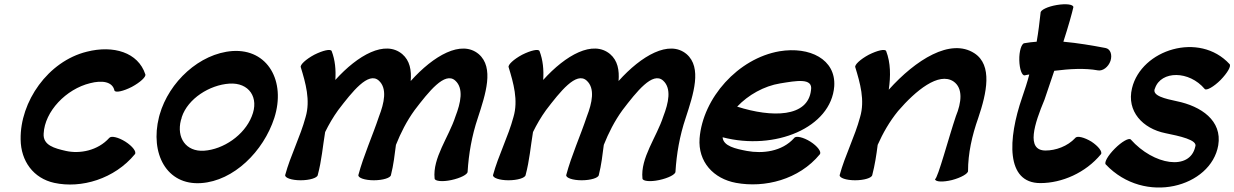

<svg xmlns="http://www.w3.org/2000/svg" viewBox="-20 -806 5683 884"><path d="M649 -464C616 -565 502 -599 380 -568C201 -524 72 -338 75 -164C76 -64 134 15 230 36C354 63 507 18 601 -96C610 -107 590 -133 557 -154C525 -174 492 -182 483 -171C430 -112 347 -97 284 -111C231 -123 177 -137 181 -191C186 -293 284 -396 395 -423C449 -437 498 -431 507 -389C512 -378 548 -386 587 -406C626 -427 654 -453 649 -464Z M712 -267C670 -99 747 48 906 37C1056 27 1193 -109 1243 -263C1297 -432 1213 -582 1050 -571C899 -560 758 -429 715 -278C714 -274 713 -270 712 -267ZM817 -267C845 -352 945 -415 1036 -421C1126 -427 1175 -357 1139 -270C1105 -184 1009 -118 919 -112C836 -107 792 -172 813 -253C815 -257 816 -262 817 -267Z M1365 -496C1387 -424 1410 -344 1387 -267C1363 -177 1317 -89 1293 0C1291 13 1323 24 1364 24C1406 24 1441 13 1443 0C1461 -67 1466 -132 1477 -198C1494 -233 1514 -267 1537 -299C1602 -384 1676 -478 1724 -435C1764 -399 1749 -332 1725 -270C1695 -180 1654 -90 1630 0C1628 13 1660 24 1701 24C1743 24 1778 13 1780 0C1792 -47 1797 -93 1803 -139C1825 -194 1852 -248 1889 -299C1954 -384 2028 -478 2076 -435C2116 -399 2101 -332 2077 -270C2046 -174 1971 -79 1981 16C1982 28 2016 32 2058 23C2100 14 2134 -3 2133 -16C2138 -97 2152 -180 2180 -263C2216 -373 2256 -495 2184 -557C2104 -624 1976 -550 1871 -433C1875 -483 1867 -527 1832 -557C1753 -623 1628 -553 1524 -438C1527 -485 1523 -529 1507 -571C1502 -582 1467 -574 1427 -554C1388 -533 1360 -507 1365 -496Z M2322 -496C2344 -424 2367 -344 2344 -267C2320 -177 2274 -89 2250 0C2248 13 2280 24 2321 24C2363 24 2398 13 2400 0C2418 -67 2423 -132 2434 -198C2451 -233 2471 -267 2494 -299C2559 -384 2633 -478 2681 -435C2721 -399 2706 -332 2682 -270C2652 -180 2611 -90 2587 0C2585 13 2617 24 2658 24C2700 24 2735 13 2737 0C2749 -47 2754 -93 2760 -139C2782 -194 2809 -248 2846 -299C2911 -384 2985 -478 3033 -435C3073 -399 3058 -332 3034 -270C3003 -174 2928 -79 2938 16C2939 28 2973 32 3015 23C3057 14 3091 -3 3090 -16C3095 -97 3109 -180 3137 -263C3173 -373 3213 -495 3141 -557C3061 -624 2933 -550 2828 -433C2832 -483 2824 -527 2789 -557C2710 -623 2585 -553 2481 -438C2484 -485 2480 -529 2464 -571C2459 -582 2424 -574 2384 -554C2345 -533 2317 -507 2322 -496Z M3755 -96C3763 -107 3744 -133 3711 -154C3679 -174 3645 -182 3637 -171C3580 -107 3490 -98 3419 -111C3367 -121 3310 -133 3307 -174C3548 -111 3807 -218 3821 -409C3829 -533 3708 -593 3569 -570C3378 -537 3216 -355 3201 -169C3193 -61 3265 17 3369 36C3500 60 3658 22 3755 -96ZM3572 -422C3646 -434 3724 -449 3714 -391C3700 -265 3534 -264 3374 -315C3425 -369 3498 -410 3572 -422Z M3918 -496C3940 -424 3963 -344 3940 -267C3916 -177 3870 -89 3846 0C3844 13 3876 24 3917 24C3959 24 3994 13 3996 0C4008 -46 4015 -92 4021 -139C4045 -193 4075 -246 4115 -295C4196 -389 4302 -476 4370 -431C4415 -400 4407 -334 4381 -271C4348 -173 4298 15 4285 19C4287 32 4322 33 4363 23C4405 12 4438 -7 4437 -19C4437 -99 4455 -181 4484 -263C4523 -378 4551 -506 4466 -561C4356 -632 4196 -531 4072 -393C4081 -456 4081 -516 4060 -571C4055 -582 4020 -574 3980 -554C3941 -533 3913 -507 3918 -496Z M4698 -459C4705 -461 4712 -462 4719 -463C4710 -428 4698 -392 4686 -357C4620 -166 4610 37 4770 37C4869 37 4978 -10 5049 -96C5057 -107 5037 -133 5005 -154C4972 -174 4939 -182 4931 -171C4895 -132 4840 -113 4794 -113C4702 -113 4743 -237 4789 -347C4803 -387 4818 -433 4834 -480C4905 -489 4975 -493 5035 -482C5057 -478 5083 -497 5093 -526C5102 -555 5092 -581 5070 -585C5007 -597 4942 -608 4876 -614C4899 -685 4916 -746 4922 -773C4922 -786 4888 -790 4846 -783C4804 -776 4770 -760 4771 -747C4766 -703 4761 -659 4753 -614C4734 -613 4715 -610 4696 -607C4683 -605 4672 -570 4673 -529C4674 -488 4685 -457 4698 -459Z M5071 -49C5251 141 5556 55 5589 -137C5608 -251 5510 -317 5398 -340C5347 -351 5280 -365 5298 -400C5326 -481 5455 -482 5527 -396C5535 -388 5568 -406 5600 -438C5631 -470 5650 -502 5641 -511C5502 -662 5235 -578 5192 -400C5166 -293 5242 -214 5345 -193C5408 -180 5497 -162 5483 -130C5458 -19 5292 -45 5186 -164C5177 -172 5145 -154 5113 -122C5081 -90 5063 -58 5071 -49Z"/></svg>

Font: Nupuram Black Oblique
Style: Regular
Weight: 900
Designer: Santhosh Thottingal (santhosh.thottingal@gmail.com)
Foundry: SMC
Version: Version 1.000